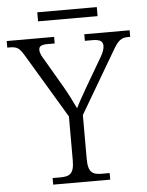

<svg xmlns="http://www.w3.org/2000/svg" viewBox="-65 -886 713 932"><g transform="rotate(-5 291.5 -420.0)"><path d="M152 -796H442V-840H152ZM156 0H434V-32H399C352 -32 329 -42 329 -111V-324L503 -620C532 -670 546 -682 581 -682H591V-714H370V-682H408C445 -682 458 -671 458 -650C458 -636 452 -618 439 -596L361 -463C337 -421 315 -383 304 -359C288 -393 267 -435 243 -476L167 -606C156 -623 146 -641 146 -657C146 -671 152 -682 188 -682H223V-714H-8V-682H3C42 -682 52 -672 75 -634L261 -323V-109C261 -41 238 -32 191 -32H156Z"/></g></svg>

Font: Noto Serif Light
Style: Regular
Weight: 300
Designer: Monotype Design Team
Foundry: Monotype Imaging Inc.
Version: Version 2.013